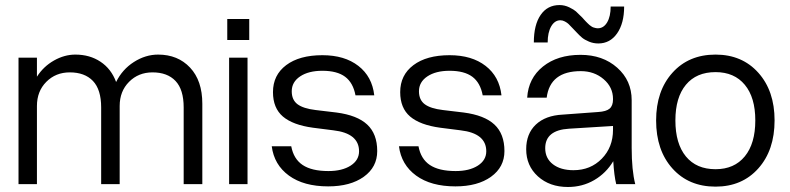

<svg xmlns="http://www.w3.org/2000/svg" viewBox="-20 -728 3124 759"><path d="M379.9 -303.2Q379.9 -374 347.4 -408Q314.9 -441.9 255.9 -441.9Q200.2 -441.9 163.1 -404.5Q126 -367.2 126 -309.1V0H53.2V-500H126V-424.8Q151.9 -465.3 193.4 -488.8Q234.9 -512.2 277.8 -512.2Q335 -512.2 377.4 -483.9Q419.9 -455.6 439 -403.8Q463.4 -453.6 509.3 -482.9Q555.2 -512.2 605 -512.2Q683.1 -512.2 731.4 -460.7Q779.8 -409.2 779.8 -317.9V0H706.1V-303.2Q706.1 -374 673.8 -408Q641.6 -441.9 583 -441.9Q527.3 -441.9 490.2 -404.5Q453.1 -367.2 453.1 -309.1V0H379.9Z M878.4 -652.8H965.3V-569.8H878.4ZM885.7 -500H958.5V0H885.7Z M1297.4 -212.9 1217.3 -223.1Q1137.7 -233.9 1098.4 -267.3Q1059.1 -300.8 1059.1 -363.8Q1059.1 -431.2 1111.3 -470.5Q1163.6 -509.8 1254.4 -509.8Q1342.3 -509.8 1396.7 -467.5Q1451.2 -425.3 1459.5 -351.1H1385.3Q1376 -400.9 1344.2 -424.6Q1312.5 -448.2 1254.4 -448.2Q1199.7 -448.2 1166.5 -426Q1133.3 -403.8 1133.3 -367.2Q1133.3 -333 1156.2 -315.9Q1179.2 -298.8 1228 -293L1310.1 -283.2Q1392.1 -272.5 1431.6 -235.6Q1471.2 -198.7 1471.2 -130.9Q1471.2 -67.4 1418.2 -29.3Q1365.2 8.8 1277.3 8.8Q1180.7 8.8 1122.1 -33.9Q1063.5 -76.7 1054.2 -149.9H1131.3Q1140.6 -99.6 1176.5 -75.7Q1212.4 -51.8 1278.3 -51.8Q1332.5 -51.8 1366 -73.2Q1399.4 -94.7 1399.4 -129.9Q1399.4 -201.2 1297.4 -212.9Z M1800.3 -212.9 1720.2 -223.1Q1640.6 -233.9 1601.3 -267.3Q1562 -300.8 1562 -363.8Q1562 -431.2 1614.3 -470.5Q1666.5 -509.8 1757.3 -509.8Q1845.2 -509.8 1899.7 -467.5Q1954.1 -425.3 1962.4 -351.1H1888.2Q1878.9 -400.9 1847.2 -424.6Q1815.4 -448.2 1757.3 -448.2Q1702.6 -448.2 1669.4 -426Q1636.2 -403.8 1636.2 -367.2Q1636.2 -333 1659.2 -315.9Q1682.1 -298.8 1731 -293L1813 -283.2Q1895 -272.5 1934.6 -235.6Q1974.1 -198.7 1974.1 -130.9Q1974.1 -67.4 1921.1 -29.3Q1868.2 8.8 1780.3 8.8Q1683.6 8.8 1625 -33.9Q1566.4 -76.7 1557.1 -149.9H1634.3Q1643.6 -99.6 1679.4 -75.7Q1715.3 -51.8 1781.2 -51.8Q1835.4 -51.8 1868.9 -73.2Q1902.3 -94.7 1902.3 -129.9Q1902.3 -201.2 1800.3 -212.9Z M2191.9 -708Q2211.9 -708 2230.5 -699Q2249 -689.9 2256.8 -682.9Q2264.6 -675.8 2282.2 -658.2Q2283.2 -656.7 2289.1 -650.4Q2294.9 -644 2296.4 -642.6Q2297.9 -641.1 2303 -636Q2308.1 -630.9 2310.3 -629.2Q2312.5 -627.4 2317.4 -624Q2322.3 -620.6 2325.7 -619.6Q2329.1 -618.7 2333.7 -617.4Q2338.4 -616.2 2343.3 -616.2Q2366.2 -616.2 2380.1 -639.6Q2394 -663.1 2394 -702.1H2447.3Q2447.3 -635.7 2419.4 -595.9Q2391.6 -556.2 2345.2 -556.2Q2325.7 -556.2 2308.3 -563.5Q2291 -570.8 2281.2 -578.9Q2271.5 -586.9 2258.3 -601.1Q2253.9 -605.5 2243.2 -616.9Q2232.4 -628.4 2227.3 -633.3Q2222.2 -638.2 2213.1 -643.1Q2204.1 -647.9 2195.3 -647.9Q2172.9 -647.9 2158.9 -623.8Q2145 -599.6 2145 -560.1H2090.3Q2090.3 -629.9 2117.2 -668.9Q2144 -708 2191.9 -708ZM2477.1 -143.1Q2477.1 -55.2 2491.2 0H2416Q2407.7 -33.2 2404.3 -90.8Q2376 -43.5 2329.1 -16.1Q2282.2 11.2 2225.1 11.2Q2152.8 11.2 2106.4 -30.8Q2060.1 -72.8 2060.1 -138.2Q2060.1 -199.2 2098.1 -235.4Q2136.2 -271.5 2204.1 -274.9L2344.2 -285.2Q2376.5 -287.1 2389.9 -298.6Q2403.3 -310.1 2403.3 -335V-336.9Q2403.3 -383.3 2366.2 -415Q2329.1 -446.8 2275.9 -446.8Q2154.3 -446.8 2141.1 -341.8H2064Q2068.8 -418.9 2126.5 -465.1Q2184.1 -511.2 2274.9 -511.2Q2362.8 -511.2 2419.9 -460.4Q2477.1 -409.7 2477.1 -332ZM2135.3 -142.1Q2135.3 -102.1 2165.8 -78.6Q2196.3 -55.2 2247.1 -55.2Q2314.5 -55.2 2358.9 -100.6Q2403.3 -146 2403.3 -214.8V-230L2229 -219.2Q2135.3 -213.4 2135.3 -142.1Z M2573.7 -252Q2573.7 -368.7 2638.2 -440.4Q2702.6 -512.2 2808.6 -512.2Q2913.6 -512.2 2977.8 -440.4Q3042 -368.7 3042 -252Q3042 -134.3 2977.8 -62.3Q2913.6 9.8 2808.6 9.8Q2702.6 9.8 2638.2 -62Q2573.7 -133.8 2573.7 -252ZM2965.8 -252Q2965.8 -342.8 2924.3 -392.8Q2882.8 -442.9 2808.6 -442.9Q2732.9 -442.9 2691.4 -392.8Q2649.9 -342.8 2649.9 -252Q2649.9 -160.2 2691.4 -109.6Q2732.9 -59.1 2808.6 -59.1Q2882.8 -59.1 2924.3 -109.9Q2965.8 -160.6 2965.8 -252Z"/></svg>

Font: Overused Grotesk
Style: Regular
Weight: 400
Version: Version 0.002